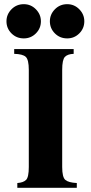

<svg xmlns="http://www.w3.org/2000/svg" viewBox="-20 -900 436 920"><path d="M63 0V-23Q92 -25 105 -38Q118 -51 118 -100V-565Q118 -614 103.5 -627.5Q89 -641 48 -642V-665H333V-642Q304 -641 291 -627.5Q278 -614 278 -565V-100Q278 -51 293 -38Q308 -25 348 -23V0ZM94 -716Q59 -716 35 -740Q11 -764 11 -798Q11 -831 35 -855.5Q59 -880 94 -880Q128 -880 152 -855.5Q176 -831 176 -798Q176 -764 152 -740Q128 -716 94 -716ZM302 -716Q267 -716 243 -740Q219 -764 219 -798Q219 -831 243 -855.5Q267 -880 302 -880Q336 -880 360 -855.5Q384 -831 384 -798Q384 -764 360 -740Q336 -716 302 -716Z"/></svg>

Font: Bona Nova SC
Style: Bold
Weight: 700
Designer: Mateusz Machalski
Foundry: Capitalics
Version: Version 4.001; ttfautohint (v1.8.4.7-5d5b)